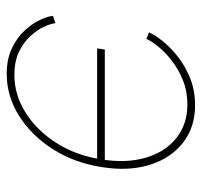

<svg xmlns="http://www.w3.org/2000/svg" viewBox="-34 -548 591 562"><g transform="rotate(90 261.0 -267.5)"><path d="M196.8 7.8Q153.3 7.8 121.8 -7.3Q90.3 -22.5 69.8 -44.7Q49.3 -66.9 38.8 -89.6Q28.3 -112.3 26.9 -127.4L48.3 -134.8Q49.8 -120.6 59.1 -100.6Q68.4 -80.6 86.7 -60.8Q105 -41 132.8 -27.8Q160.6 -14.6 199.7 -14.6Q257.8 -14.6 309.8 -47.1Q361.8 -79.6 398.4 -136.7Q435.1 -193.8 446.8 -268.1Q459 -341.8 442.1 -398.9Q425.3 -456.1 384.8 -488.5Q344.2 -521 286.1 -521Q247.6 -521 215.1 -507.8Q182.6 -494.6 157.7 -475.1Q132.8 -455.6 116.7 -435.5Q100.6 -415.5 94.2 -400.9L75.2 -408.7Q81.5 -423.8 99.1 -446.5Q116.7 -469.2 144.3 -491.5Q171.9 -513.7 208.3 -528.6Q244.6 -543.5 288.6 -543.5Q353.5 -543.5 398.9 -507.6Q444.3 -471.7 463.4 -409.4Q482.4 -347.2 469.2 -268.1Q456.5 -188.5 416.5 -126.2Q376.5 -64 319.3 -28.1Q262.2 7.8 196.8 7.8ZM453.1 -256.8H122.1L125.5 -279.3H456.5Z"/></g></svg>

Font: Inter 20pt Thin
Style: Italic
Weight: 250
Italic angle: -9.3988°
Version: Version 4.001;git-66647c0bb